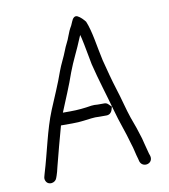

<svg xmlns="http://www.w3.org/2000/svg" viewBox="-77 -706 705 799"><g transform="rotate(-10 275.5 -306.5)"><path d="M237 -413C254 -459 278 -503 295 -546L301 -560L305 -545C313 -510 320 -466 327 -432C344 -362 365 -298 384 -229C399 -173 417 -130 431 -78C439 -55 442 -33 449 -11L452 1C462 31 509 21 501 -13L497 -25C493 -41 490 -51 486 -67L480 -91C470 -124 461 -151 448 -185C436 -219 423 -274 411 -310C397 -354 387 -394 375 -440C362 -497 354 -565 335 -610C327 -620 316 -632 304 -638C292 -644 283 -634 278 -621L271 -605C261 -588 259 -582 252 -564C245 -543 235 -529 227 -507C217 -480 202 -454 192 -426C174 -374 151 -324 130 -273C98 -195 81 -102 55 -17L52 -6C50 1 50 6 53 13C63 35 93 28 99 10L103 -1C106 -9 109 -21 113 -38C127 -94 142 -148 157 -203H205C225 -203 236 -204 254 -206C275 -208 297 -213 321 -211H351C363 -211 372 -219 375 -229L379 -243L367 -255C363 -259 358 -262 351 -262H323H322C313 -263 305 -263 296 -262C266 -257 237 -254 205 -254H174C195 -306 219 -360 237 -413ZM272 -492ZM296 -262ZM379 -246 380 -242 379 -243ZM431 -82ZM452 -4V-3ZM480 -96ZM252 -569ZM321 -211Z"/></g></svg>

Font: Blanket
Style: Light
Weight: 300
Foundry: Cannot Into Space Fonts
Version: Version 0.9